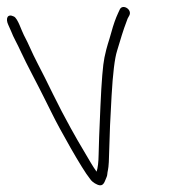

<svg xmlns="http://www.w3.org/2000/svg" viewBox="-50 -545 531 557"><path d="M-25.9 -472.7C-22 -464.5 -19.4 -458.5 -17.9 -454.7C-10.6 -435.3 -0.7 -420.1 11 -394C25.6 -361.7 62.1 -294.1 77.2 -263L102.7 -212C120.7 -175 188.3 -53.7 210.5 -27C215.1 -19.7 222.2 -13.9 232 -9.6C251.5 -1 253.6 -19.9 258.9 -30.5C262 -36.6 260.6 -41 263.3 -52.5C265.2 -60.8 266.5 -82.5 267.1 -117.4C267.8 -152.3 269.9 -202.2 273.7 -267.2C277.4 -332.1 282.7 -375.6 289.6 -397.5C302.7 -439.3 303.4 -446.6 320.2 -491L325.6 -501C333.2 -518 305.9 -534.3 297.7 -518L292.6 -507C285.5 -491.9 278.9 -473.2 272.9 -451C264.8 -421 261 -416 253 -378.1C248.5 -356.8 244.6 -309.9 241.4 -237.6C238.1 -165.2 236.4 -118.1 236.1 -96.2C235.8 -74.4 233.8 -58 230.2 -47C222.7 -58.2 221 -59.7 212.7 -74C184.3 -122.6 169 -146 129 -222L103.7 -272C86.9 -306.6 72.2 -335.8 59.8 -359.5C39.7 -397.9 35.4 -413.1 19.1 -443.5C12.4 -456 1.8 -491.4 -9.5 -497C-28.7 -506.6 -34.6 -491 -25.9 -472.7Z"/></svg>

Font: MewTooHand
Style: Lta
Weight: 400
Designer: Mew Too, Robert Jablonski
Version: Version 0.77